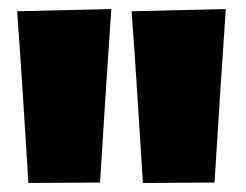

<svg xmlns="http://www.w3.org/2000/svg" viewBox="-20 -765 546 426"><path d="M43 -359Q37 -455 31 -550.2Q25 -645.5 18 -740L227 -745Q220.5 -650 214.2 -553.8Q208 -457.5 202 -360ZM297 -359Q291 -455 285 -550.2Q279 -645.5 272 -740L481 -745Q474.5 -650 468.2 -553.8Q462 -457.5 456 -360Z"/></svg>

Font: Commissioner Thin Black
Style: Regular
Weight: 900
Version: Version 1.000